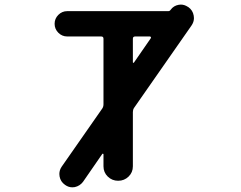

<svg xmlns="http://www.w3.org/2000/svg" viewBox="-20 -802 1040 829"><path d="M260.7 -3.9Q241.2 -17.6 237.3 -40Q236.3 -45.9 236.3 -50.8Q236.3 -67.4 246.1 -82L421.9 -334Q426.8 -341.8 426.8 -351.6V-634.8Q426.8 -644.5 417 -644.5H270.5Q248 -644.5 231.9 -660.6Q215.8 -676.8 215.8 -699.2Q215.8 -721.7 231.9 -737.8Q248 -753.9 270.5 -753.9H707Q712.9 -753.9 716.8 -759.8Q729.5 -777.3 751 -781.2Q755.9 -782.2 760.7 -782.2Q776.4 -782.2 791 -772.5L793 -771.5Q812.5 -757.8 816.4 -734.4Q817.4 -728.5 817.4 -723.6Q817.4 -707 806.6 -691.4L558.6 -335.9Q553.7 -328.1 553.7 -318.4V-84Q553.7 -57.6 535.2 -39.6Q516.6 -21.5 490.2 -21.5Q463.9 -21.5 445.3 -39.6Q426.8 -57.6 426.8 -84V-135.7Q426.8 -137.7 424.8 -138.2Q422.9 -138.7 421.9 -137.7L338.9 -17.6Q325.2 1 302.7 5.9Q296.9 6.8 292 6.8Q275.4 6.8 260.7 -3.9ZM553.7 -533.2Q553.7 -531.2 555.7 -531.2Q555.7 -530.3 556.6 -530.3Q557.6 -530.3 558.6 -532.2L630.9 -636.7Q631.8 -637.7 631.8 -639.6Q631.8 -640.6 631.8 -641.6Q629.9 -644.5 627 -644.5H563.5Q553.7 -644.5 553.7 -634.8Z"/></svg>

Font: Rounded-X Mgen+ 1m medium
Style: Regular
Weight: 500
Designer: [Source Han Sans]
Ryoko NISHIZUKA  (kana & ideographs); Paul D. Hunt (Latin, Greek & Cyrillic); Wenlong ZHANG  (bopomofo
Version: Version 1.059.20150602